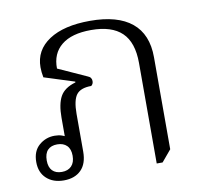

<svg xmlns="http://www.w3.org/2000/svg" viewBox="-67 -628 755 707"><g transform="rotate(-10 310.0 -274.0)"><path d="M117 7Q77 7 52.5 -15.5Q28 -38 28 -77Q28 -118 53 -139.5Q78 -161 111 -161Q126 -161 138 -157Q150 -153 157 -148L148 -141V-222Q148 -273 163.5 -301Q179 -329 221 -341V-344L108 -380Q106 -390 105 -399.5Q104 -409 104 -418Q104 -482 159.5 -518.5Q215 -555 313 -555Q416 -555 469 -511.5Q522 -468 522 -382V-38L486 5H464V-371Q464 -448 426 -484.5Q388 -521 311 -521Q238 -521 200 -490Q162 -459 163 -403L269 -355Q277 -352 280.5 -347Q284 -342 284 -335Q284 -324 276 -318Q236 -318 220.5 -297.5Q205 -277 205 -226V-85Q205 -40 181.5 -16.5Q158 7 117 7ZM115 -25Q138 -25 151 -38.5Q164 -52 164 -77Q164 -102 151 -115Q138 -128 115 -128Q92 -128 79.5 -115Q67 -102 67 -76Q67 -51 79.5 -38Q92 -25 115 -25Z"/></g></svg>

Font: Noto Serif Thai Light
Style: Regular
Weight: 300
Version: Version 2.001